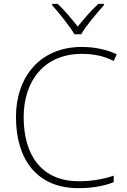

<svg xmlns="http://www.w3.org/2000/svg" viewBox="-20 -968 658 998"><path d="M367 -790H402C426 -832 483 -900 520 -941V-948H491C454 -914 414 -867 384 -830C355 -867 316 -914 280 -948H251V-941C288 -900 342 -832 367 -790ZM405 -688C461 -688 517 -679 571 -651L587 -686C532 -711 471 -724 405 -724C189 -724 63 -569 63 -360C63 -138 173 10 387 10C466 10 525 -3 571 -21V-55C521 -38 463 -26 389 -26C199 -26 103 -158 103 -359C103 -551 213 -688 405 -688Z"/></svg>

Font: Noto Sans Gurmukhi ExtraLight
Style: Regular
Weight: 200
Designer: Jelle Bosma - Monotype Design Team
Foundry: Monotype Imaging Inc.
Version: Version 2.004